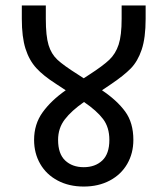

<svg xmlns="http://www.w3.org/2000/svg" viewBox="-20 -667 614 704"><path d="M388 -359 354 -336Q409 -299 439 -258Q469 -217 469 -154Q469 -105 446.5 -66Q424 -27 382.5 -5Q341 17 287 17Q233 17 191.5 -5Q150 -27 127.5 -66Q105 -105 105 -154Q105 -212 136.5 -255.5Q168 -299 221 -336L186 -359Q139 -389 113 -417.5Q87 -446 73.5 -488.5Q60 -531 60 -598V-647H148V-598Q148 -535 158 -502Q168 -469 190.5 -448Q213 -427 267 -393L287 -380L307 -393Q358 -426 381 -448Q404 -470 415 -503.5Q426 -537 426 -598V-647H514V-598Q514 -528 499.5 -485Q485 -442 459.5 -416Q434 -390 388 -359ZM381 -154Q381 -200 358 -230.5Q335 -261 288 -293Q242 -261 217.5 -229Q193 -197 193 -154Q193 -103 219 -78.5Q245 -54 287 -54Q329 -54 355 -78.5Q381 -103 381 -154Z"/></svg>

Font: Biryani
Style: Regular
Weight: 400
Designer: Dan Reynolds and Mathieu Reguer
Foundry: Dan Reynolds and Mathieu Reguer
Version: Version 1.004; ttfautohint (v1.1) -l 5 -r 5 -G 72 -x 0 -D la